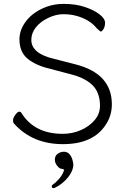

<svg xmlns="http://www.w3.org/2000/svg" viewBox="-20 -728 657 987"><path d="M235 -375Q163 -392 121.5 -426.5Q80 -461 80 -526Q80 -572 110 -614Q140 -656 193 -682Q246 -708 307.5 -708Q369 -708 416.5 -692Q464 -676 492 -654Q520 -632 520 -611.5Q520 -591 512 -578.5Q504 -566 499 -566Q494 -566 489 -572L477 -583Q441 -628 371 -647Q341 -655 304.5 -655Q268 -655 228 -636Q188 -617 164.5 -587.5Q141 -558 141 -523Q141 -452 260 -425L369 -397Q555 -349 555 -192Q555 -135 525 -89Q461 13 303.5 13Q146 13 51 -94Q47 -98 47 -110Q47 -122 59 -138Q71 -154 78.5 -154Q86 -154 89 -149Q156 -40 302 -40Q352 -40 395.5 -59Q439 -78 466.5 -110.5Q494 -143 494 -184Q494 -250 458 -287.5Q422 -325 352 -344ZM255 239Q246 239 246 230Q246 225 250 222Q269 209 286.5 188Q304 167 310 144Q304 141 295 139.5Q286 138 282 133Q262 114 262 93.5Q262 73 276.5 62.5Q291 52 309.5 52Q328 52 340.5 68.5Q353 85 357 116Q357 150 329.5 184Q302 218 261 238Q258 239 255 239Z"/></svg>

Font: LXGW WenKai Light
Style: Regular
Weight: 300
Designer: LXGW / Fontworks Inc.
Foundry: LXGW / Fontworks Inc.
Version: Version 1.501; October 10, 2024